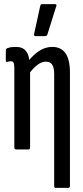

<svg xmlns="http://www.w3.org/2000/svg" viewBox="-20 -720 400 925"><path d="M248 185Q241 185 241 175V-363Q241 -394 231.5 -408.5Q222 -423 201 -423Q181 -423 161 -408Q141 -393 119 -364L111 -419Q139 -455 168.5 -474.5Q198 -494 232 -494Q274 -494 295.5 -463.5Q317 -433 317 -370V175Q317 185 309 185ZM58 0Q49 0 49 -10V-391Q49 -410 45.5 -417.5Q42 -425 32 -425Q28 -425 23 -424Q18 -423 14 -422Q8 -421 8 -428V-478Q8 -485 16 -488Q26 -492 36.5 -493Q47 -494 57 -494Q90 -494 106 -473Q122 -452 122 -413V-401L125 -384V-10Q125 0 118 0ZM151 -546Q143 -546 144 -555L174 -692Q175 -700 184 -700H245Q255 -700 251 -690L208 -553Q205 -546 197 -546Z"/></svg>

Font: Sofia Sans Extra Condensed Medium
Style: Regular
Weight: 500
Version: Version 4.100